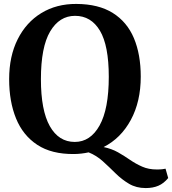

<svg xmlns="http://www.w3.org/2000/svg" viewBox="-20 -772 875 976"><path d="M356 11Q242 12 169.2 -36Q96.5 -84 61.5 -170Q26.5 -256 26.5 -369.5Q26.5 -486 69.8 -572.2Q113 -658.5 190 -705.5Q267 -752.5 368 -752Q481 -751.5 553.5 -706Q626 -660.5 660.8 -577.8Q695.5 -495 695.5 -382.5Q695.5 -255.5 644.8 -162Q594 -68.5 506.5 -24.5Q547.5 -16 579.8 2.2Q612 20.5 641.2 40.8Q670.5 61 703 75.2Q735.5 89.5 777 89.5Q795.5 89.5 805.2 88.2Q815 87 821.5 85.5L835 133Q812.5 160.5 785 172.2Q757.5 184 720.5 184Q672.5 184 635.8 162.2Q599 140.5 567.2 109Q535.5 77.5 503 48Q470.5 18.5 430.5 2.5Q394.5 10.5 356 11ZM361.5 -691.5Q282 -691.5 235 -612.2Q188 -533 188 -369.5Q188 -211 233.2 -130.8Q278.5 -50.5 360 -50.5Q439.5 -50.5 486.2 -134.2Q533 -218 533 -381.5Q533 -540.5 488 -616Q443 -691.5 361.5 -691.5Z"/></svg>

Font: Merriweather
Style: Bold
Weight: 700
Designer: Eben Sorkin
Foundry: Eben Sorkin
Version: Version 2.100; ttfautohint (v1.7.19-72a1) -l 8 -r 50 -G 200 